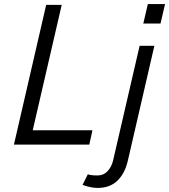

<svg xmlns="http://www.w3.org/2000/svg" viewBox="-20 -714 835 948"><path d="M687.5 -597.7 710 -693.8H794.9L772.5 -597.7ZM48.8 0 208 -689.9H284.7L141.6 -70.8H436.5L420.9 0ZM462.4 213.9Q454.6 213.9 446.3 213.1Q438 212.4 430.9 210.9Q423.8 209.5 417 207.8Q410.2 206.1 405 204.6Q399.9 203.1 396 201.7Q392.1 200.2 389.6 199.2L387.7 198.7L413.6 146.5Q427.2 152.3 461.4 152.3Q491.7 152.3 511.2 131.1Q530.8 109.9 538.1 79.6L669.4 -487.8H742.2L611.3 79.1Q596.7 142.6 559.6 178.2Q522.5 213.9 462.4 213.9Z"/></svg>

Font: HK Grotesk Italic
Style: Regular
Weight: 400
Italic angle: -13°
Designer: Alfredo Marco Pradil and Stefan Peev
Foundry: Hanken Design Co.
Version: Version 1.000;PS 001.000;hotconv 1.0.88;makeotf.lib2.5.64775